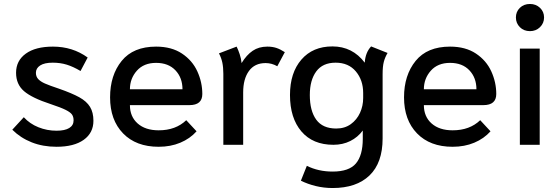

<svg xmlns="http://www.w3.org/2000/svg" viewBox="-20 -730 2820 968"><path d="M42 -76 100 -139Q130 -106 173.5 -88.5Q217 -71 265 -71Q307 -71 329 -84.5Q351 -98 351 -123Q351 -141 343 -152.5Q335 -164 311 -176Q287 -188 236 -205Q141 -236 101 -270.5Q61 -305 61 -363Q61 -424 110 -459.5Q159 -495 247 -495Q346 -495 422 -440L386 -372Q349 -394 316.5 -404Q284 -414 246 -414Q204 -414 182.5 -400Q161 -386 161 -363Q161 -344 172.5 -331.5Q184 -319 206.5 -309Q229 -299 277 -283Q343 -260 380 -239.5Q417 -219 434 -191Q451 -163 451 -121Q451 -60 402 -25Q353 10 265 10Q196 10 139.5 -12.5Q83 -35 42 -76Z M535 -239Q535 -351 593.5 -423Q652 -495 767 -495Q845 -495 897.5 -460Q950 -425 975 -370Q1000 -315 1000 -256Q1000 -200 935 -200H635Q635 -142 674 -107.5Q713 -73 780 -73Q866 -73 919 -124L971 -68Q938 -31 889 -10.5Q840 10 780 10Q666 10 600.5 -57.5Q535 -125 535 -239ZM900 -280Q900 -338 864.5 -375.5Q829 -413 767 -413Q705 -413 670 -373.5Q635 -334 635 -280Z M1106 -358Q1106 -390 1101 -414Q1096 -438 1084 -461L1173 -495Q1181 -479 1188.5 -456.5Q1196 -434 1198 -412Q1223 -453 1254 -474Q1285 -495 1328 -495Q1353 -495 1373 -488.5Q1393 -482 1416 -467L1378 -396Q1350 -412 1319 -412Q1264 -412 1235 -372Q1206 -332 1206 -264V0H1106Z M1497 181 1527 106Q1585 135 1657 135Q1740 135 1774.5 94Q1809 53 1809 -30V-72Q1784 -38 1746 -19Q1708 0 1661 0Q1557 0 1499.5 -67.5Q1442 -135 1442 -251Q1442 -363 1499.5 -429.5Q1557 -496 1656 -496Q1757 -496 1819 -414Q1822 -465 1851 -496L1934 -463Q1921 -441 1915 -418Q1909 -395 1909 -356V-32Q1909 91 1843 154.5Q1777 218 1657 218Q1613 218 1572 208Q1531 198 1497 181ZM1811 -236V-261Q1811 -326 1774 -370Q1737 -414 1672 -414Q1607 -414 1574.5 -370Q1542 -326 1542 -251Q1542 -171 1574.5 -126.5Q1607 -82 1675 -82Q1718 -82 1748.5 -104Q1779 -126 1795 -161Q1811 -196 1811 -236Z M2017 -239Q2017 -351 2075.5 -423Q2134 -495 2249 -495Q2327 -495 2379.5 -460Q2432 -425 2457 -370Q2482 -315 2482 -256Q2482 -200 2417 -200H2117Q2117 -142 2156 -107.5Q2195 -73 2262 -73Q2348 -73 2401 -124L2453 -68Q2420 -31 2371 -10.5Q2322 10 2262 10Q2148 10 2082.5 -57.5Q2017 -125 2017 -239ZM2382 -280Q2382 -338 2346.5 -375.5Q2311 -413 2249 -413Q2187 -413 2152 -373.5Q2117 -334 2117 -280Z M2581 -642Q2581 -671 2601 -690.5Q2621 -710 2652 -710Q2682 -710 2702.5 -690.5Q2723 -671 2723 -642Q2723 -613 2702.5 -593Q2682 -573 2652 -573Q2621 -573 2601 -593Q2581 -613 2581 -642ZM2601 -485H2701V0H2601Z"/></svg>

Font: Niramit Medium
Style: Regular
Weight: 500
Designer: Katatrad Aksorn Co.,Ltd.
Foundry: Cadson Demak Co.,Ltd.
Version: Version 1.000; ttfautohint (v1.6)